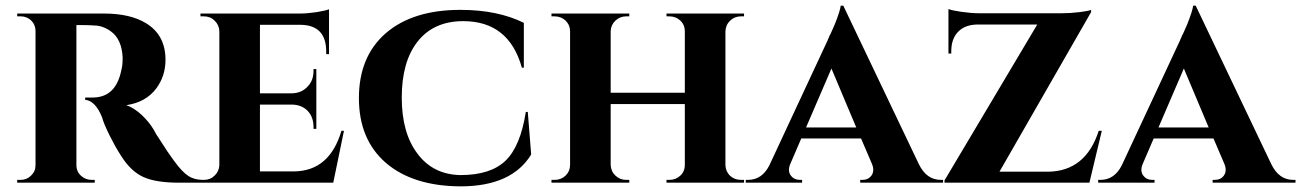

<svg xmlns="http://www.w3.org/2000/svg" viewBox="-20 -648 4615 681"><path d="M348 -600Q443 -600 499 -565Q567 -523 567 -436Q567 -378 534 -334Q497 -285 428 -275Q455 -266 484 -239Q508 -216 524 -190Q528 -182 534 -172Q542 -159 551 -146Q574 -109 597 -78Q626 -38 648 -24Q669 -10 700 -10V0H616Q533 0 489 -20Q444 -40 409 -96Q389 -127 370 -165Q348 -209 342 -232Q318 -291 282 -294V-302H307Q345 -302 369 -321Q400 -345 411 -402Q413 -410 414 -419Q415 -431 415 -444Q412 -509 373 -537Q358 -548 339 -554Q325 -558 308 -558Q293 -559 274 -559H251V-63Q251 -39 268 -24Q284 -10 305 -10H316V0H41V-10H53Q75 -10 90 -25Q106 -40 106 -62V-538Q106 -560 91 -575Q75 -590 54 -590H41V-600Z M1162 0H691V-10H703Q726 -10 741 -25Q757 -40 758 -62V-538Q757 -560 741 -575Q726 -590 703 -590H691V-600H1043Q1070 -600 1103 -605Q1134 -610 1147 -615V-456H1137V-465Q1137 -559 1046 -560H902V-317H1016Q1050 -318 1071 -341Q1092 -362 1092 -397V-403H1102V-191H1092V-198Q1092 -232 1072 -254Q1051 -276 1017 -277H902V-40H1022Q1149 -41 1191 -184H1200Z M1852 -251 1864 -100Q1795 13 1613 13Q1445 12 1349 -70Q1253 -153 1253 -300Q1253 -447 1348 -530Q1444 -613 1613 -613Q1745 -613 1838 -567V-408H1831Q1785 -573 1623 -573Q1517 -573 1460 -499Q1405 -428 1405 -302Q1405 -177 1460 -104Q1515 -29 1613 -27Q1720 -27 1773 -78Q1826 -129 1845 -251Z M2608 -590Q2586 -590 2570 -575Q2554 -560 2553 -537V-62Q2554 -40 2569 -25Q2585 -10 2608 -10H2619V0H2344V-10H2354Q2377 -10 2393 -25Q2409 -40 2409 -63V-279H2146V-63Q2147 -40 2163 -25Q2179 -10 2201 -10H2212V0H1936V-10H1947Q1970 -10 1986 -25Q2002 -41 2002 -63V-537Q2002 -559 1986 -575Q1970 -590 1947 -590H1936V-600H2212V-590H2201Q2179 -590 2163 -575Q2147 -560 2146 -538V-319H2409V-537Q2409 -560 2393 -575Q2377 -590 2354 -590H2344V-600H2619V-590Z M3239 -66Q3266 -10 3317 -10H3325V0H3031V-10H3039Q3059 -10 3070 -24Q3083 -41 3073 -66L3034 -157H2822L2782 -64Q2773 -40 2786 -24Q2797 -10 2817 -10H2825V0H2625V-10H2633Q2683 -10 2709 -62L2916 -506Q2916 -508 2920 -515L2922 -521L2926 -528Q2934 -547 2941 -562Q2960 -610 2962 -628H2971ZM3017 -196 2929 -405 2839 -196Z M3888 -184 3844 0H3330V-8L3659 -561H3445Q3402 -560 3378 -535Q3354 -510 3354 -466V-458H3344V-616Q3356 -611 3390 -606Q3425 -601 3453 -601H3747Q3776 -601 3809 -605Q3841 -609 3850 -613V-605L3525 -39H3698Q3831 -41 3877 -184Z M4489 -66Q4516 -10 4567 -10H4575V0H4281V-10H4289Q4309 -10 4320 -24Q4333 -41 4323 -66L4284 -157H4072L4032 -64Q4023 -40 4036 -24Q4047 -10 4067 -10H4075V0H3875V-10H3883Q3933 -10 3959 -62L4166 -506Q4166 -508 4170 -515L4172 -521L4176 -528Q4184 -547 4191 -562Q4210 -610 4212 -628H4221ZM4267 -196 4179 -405 4089 -196Z"/></svg>

Font: Cinzel Bold(RUS BY LYAJKA)
Style: Regular
Weight: 700
Designer: Natanael Gama
Version: Version 1.001;PS 001.001;hotconv 1.0.56;makeotf.lib2.0.21325